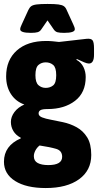

<svg xmlns="http://www.w3.org/2000/svg" viewBox="-25 -738 495 970"><path d="M206 212Q108 212 51.5 176.5Q-5 141 -5 79Q-5 -2 80 -39V-42Q55 -55 42.5 -76Q30 -97 30 -122Q30 -148 48 -172Q66 -196 98 -210Q55 -225 30.5 -262.5Q6 -300 6 -352Q6 -435 60 -483Q114 -531 208 -531Q225 -531 241 -529.5Q257 -528 273 -526L413 -542Q435 -544 442.5 -534.5Q450 -525 450 -493V-462Q450 -417 424 -417Q415 -417 399.5 -423.5Q384 -430 363 -440L361 -436Q385 -423 396.5 -399.5Q408 -376 408 -349Q408 -270 354 -228.5Q300 -187 215 -187Q189 -187 179.5 -181.5Q170 -176 170 -165Q170 -152 187.5 -145Q205 -138 233 -133Q261 -128 292 -121Q330 -113 362.5 -95Q395 -77 415.5 -44Q436 -11 436 45Q436 123 374.5 167.5Q313 212 206 212ZM206 -294Q228 -294 243.5 -306.5Q259 -319 259 -358Q259 -397 243.5 -410Q228 -423 206 -423Q185 -423 169.5 -410Q154 -397 154 -358Q154 -321 169.5 -307.5Q185 -294 206 -294ZM219 96Q289 96 289 54Q289 23 258.5 14Q228 5 175 -3Q162 7 154 22Q146 37 146 51Q146 75 165.5 85.5Q185 96 219 96ZM131 -572Q77 -572 77 -590Q77 -599 85 -615L118 -687Q124 -700 132.5 -706.5Q141 -713 160 -715.5Q179 -718 215 -718Q252 -718 270.5 -715.5Q289 -713 298 -706.5Q307 -700 312 -687L345 -615Q353 -599 353 -590Q353 -572 299 -572Q277 -572 265.5 -575Q254 -578 246 -590L215 -635L184 -590Q177 -579 165.5 -575.5Q154 -572 131 -572Z"/></svg>

Font: Asap Condensed Black
Style: Regular
Weight: 900
Width: 3
Designer: Pablo Cosgaya
Foundry: Omnibus-Type
Version: Version 3.001; ttfautohint (v1.8.4.7-5d5b)